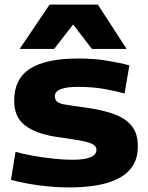

<svg xmlns="http://www.w3.org/2000/svg" viewBox="-20 -810 647 840"><path d="M28 -23 48 -146Q78 -137 122 -129Q166 -121 212.5 -116Q259 -111 297 -111Q402 -111 402 -155Q402 -174 376 -183.5Q350 -193 308 -199Q266 -205 216 -213Q133 -227 87.5 -263Q42 -299 42 -369Q42 -465 111.5 -509.5Q181 -554 322 -554Q392 -554 449 -544.5Q506 -535 546 -524L525 -401Q490 -411 438 -420.5Q386 -430 320 -430Q272 -430 246 -420Q220 -410 220 -389Q220 -360 259 -353.5Q298 -347 370 -337Q431 -328 479.5 -310.5Q528 -293 555.5 -260Q583 -227 583 -171Q583 -116 558.5 -81Q534 -46 491.5 -26Q449 -6 396 2Q343 10 286 10Q218 10 151 1Q84 -8 28 -23ZM66 -596 197 -790H408L534 -596H382L300 -703L217 -596Z"/></svg>

Font: Georama Extended
Style: Bold
Weight: 700
Width: 7
Designer: Jean-Baptiste Levee
Foundry: Production Type
Version: Version 1.000